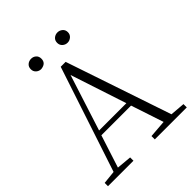

<svg xmlns="http://www.w3.org/2000/svg" viewBox="-241 -1042 1189 1189"><g transform="rotate(-45 353.5 -447.5)"><path d="M232 -805Q213 -805 199 -817.5Q185 -830 185 -850Q185 -871 199 -883Q213 -895 232 -895Q251 -895 264.5 -883Q278 -871 278 -850Q278 -810 232 -805ZM463 -805Q444 -805 430 -817.5Q416 -830 416 -850Q416 -871 430 -883Q444 -895 463 -895Q481 -895 495.5 -883Q510 -871 510 -850Q510 -830 495.5 -817.5Q481 -805 463 -805ZM334 -651 216 -283H455ZM421 0V-29L536 -38L465 -252H205L136 -38L234 -29V0H11V-29L98 -38L327 -730H370L604 -37L701 -29V0Z"/></g></svg>

Font: Minh Nguyen ExtraLight
Style: Regular
Weight: 250
Designer: Ryoko NISHIZUKA 西塚涼子 (kana & ideographs); Frank Grießhammer (Latin, Greek & Cyrillic); Wenlong ZHANG 张文龙 (bopomofo); San
Foundry: Adobe
Version: Version 1.100;July 7, 2023;FontCreator 14.0.0.2814 64-bit